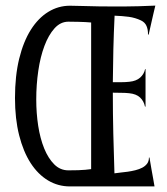

<svg xmlns="http://www.w3.org/2000/svg" viewBox="-20 -668 598 688"><path d="M510.3 -544.4Q510.7 -561.5 505.1 -574.7Q499.5 -587.9 485.4 -594.7Q464.8 -604.5 441.7 -607.7Q418.5 -610.8 390.6 -611.8Q387.7 -551.3 386.2 -491.9Q384.8 -432.6 384.3 -373.5Q400.4 -373.5 415.3 -373.5Q430.2 -373.5 443.4 -375Q468.3 -377.4 482.2 -389.9Q496.1 -402.3 500 -420.4H501.5V-286.1H499.5Q495.6 -305.7 481.9 -318.6Q468.3 -331.5 442.4 -334Q429.7 -335.4 415.5 -335.4Q401.4 -335.4 384.3 -335.9V-334Q384.3 -261.2 386 -189.7Q387.7 -118.2 390.1 -46.9Q398.9 -48.3 411.4 -49.6Q423.8 -50.8 437.7 -52.7Q451.7 -54.7 465.3 -58.1Q479 -61.5 489.7 -67.1Q500.5 -72.8 507.1 -81.5Q513.7 -90.3 513.7 -103.5H515.6Q519.5 -79.6 522.9 -60.8Q526.4 -42 528.8 -28.3Q531.2 -12.2 533.7 0H230.5Q188 0 152.1 -21.5Q116.2 -43 89.8 -83.7Q63.5 -124.5 48.6 -183.3Q33.7 -242.2 33.7 -316.9Q33.7 -396 48.8 -457.8Q64 -519.5 90.6 -561.5Q117.2 -603.5 153.1 -625.5Q189 -647.5 230.5 -647.5Q250.5 -647.5 277.3 -646.5Q304.2 -645.5 341.1 -645Q377.9 -644.5 426 -644.8Q474.1 -645 536.6 -647.9Q534.2 -638.2 530.8 -623.5Q527.8 -610.8 523.4 -591.3Q519 -571.8 512.7 -543.9ZM225.1 -57.6Q245.1 -57.6 260.3 -58.1Q275.4 -58.6 285.6 -59.6Q297.9 -60.5 306.6 -62V-587.4Q297.9 -587.9 285.6 -588.9Q275.4 -589.4 260.3 -589.8Q245.1 -590.3 225.1 -590.3Q196.8 -590.3 175.3 -566.4Q153.8 -542.5 139.2 -503.4Q124.5 -464.4 117.2 -414.3Q109.9 -364.3 109.9 -311.5Q109.9 -262.7 116.9 -217Q124 -171.4 138.4 -136Q152.8 -100.6 174.3 -79.1Q195.8 -57.6 225.1 -57.6Z"/></svg>

Font: Smythe
Style: Regular
Weight: 400
Version: Version 1.000